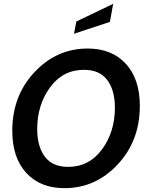

<svg xmlns="http://www.w3.org/2000/svg" viewBox="-20 -967 773 1001"><path d="M316 14Q190 14 117 -65.5Q44 -145 44 -285Q44 -467 159.5 -590.5Q275 -714 437 -714Q563 -714 636 -634.5Q709 -555 709 -415Q709 -233 593.5 -109.5Q478 14 316 14ZM418 -603Q308 -603 241 -511.5Q174 -420 174 -295Q174 -203 214 -150Q254 -97 335 -97Q445 -97 512 -188.5Q579 -280 579 -405Q579 -497 539 -550Q499 -603 418 -603ZM553 -853 366 -791 378 -855 570 -947Z"/></svg>

Font: Cabin
Style: SemiBold Italic
Weight: 600
Designer: Pablo Impallari
Foundry: Pablo Impallari. www.impallari.com Igino Marini. www.ikern.com
Version: Version 1.005